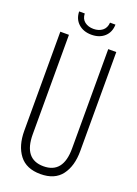

<svg xmlns="http://www.w3.org/2000/svg" viewBox="-157 -893 690 964"><g transform="rotate(20 188.0 -411.0)"><path d="M257 -828H286Q285 -787 258.5 -763Q232 -739 189 -739Q147 -739 120 -763Q93 -787 92 -828H122Q123 -799 142 -784.5Q161 -770 189 -770Q217 -770 236 -784.5Q255 -799 257 -828ZM337 -700V-171Q337 -91 300.5 -42.5Q264 6 188 6Q112 6 75 -42.5Q38 -91 38 -171V-700H84V-169Q84 -36 189 -36Q294 -36 294 -169V-700Z"/></g></svg>

Font: Bebas Neue Book
Style: Regular
Weight: 400
Designer: Ryoichi Tsunekawa
Foundry: Ryoichi Tsunekawa
Version: Version 001.003